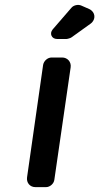

<svg xmlns="http://www.w3.org/2000/svg" viewBox="-20 -768 408 788"><path d="M346 -731 314 -745C301 -751 282 -747 273 -736L196 -647C182 -630 192 -608 214 -608H253C257 -608 271 -612 274 -615L352 -671C375 -688 372 -719 346 -731ZM203 -30 270 -492C273 -514 257 -532 235 -532H192C175 -532 160 -518 157 -502L91 -40C88 -18 103 0 125 0H169C185 0 201 -14 203 -30Z"/></svg>

Font: Trueno
Style: RoundIt
Weight: 400
Designer: Julieta Ulanovsky, Jasper
Foundry: Julieta Ulanovsky, Cannot Into Space Fonts
Version: Version 3.001